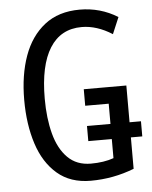

<svg xmlns="http://www.w3.org/2000/svg" viewBox="-53 -768 650 822"><g transform="rotate(-5 272.5 -357.0)"><path d="M304 10Q217 10 160.5 -38.5Q104 -87 77 -170.5Q50 -254 50 -359Q50 -466 79.5 -548Q109 -630 169 -677Q229 -724 320 -724Q409 -724 483 -678L453 -607Q387 -649 322 -649Q232 -649 185 -574.5Q138 -500 138 -357Q138 -273 155.5 -206.5Q173 -140 211.5 -101.5Q250 -63 311 -63Q367 -63 409 -78V-160H308V-225H409V-312H308V-383H491V-225H540V-160H491V-25Q401 10 304 10Z"/></g></svg>

Font: Noto Sans ExtraCondensed
Style: Regular
Weight: 400
Width: 2
Designer: Monotype Design Team
Foundry: Monotype Imaging Inc.
Version: Version 2.013; ttfautohint (v1.8.4.7-5d5b)